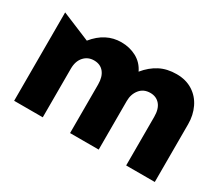

<svg xmlns="http://www.w3.org/2000/svg" viewBox="-99 -771 1148 999"><g transform="rotate(30 474.5 -271.5)"><path d="M899 0V-347Q899 -401 877.5 -446Q856 -491 815 -517Q774 -543 718 -543Q661 -543 617.5 -520.5Q574 -498 539 -455Q518 -499 477 -521Q436 -543 386 -543Q292 -543 225 -460L54 -531V0H226V-292Q226 -337 249.5 -363.5Q273 -390 310 -390Q348 -390 369 -364Q390 -338 390 -292V0H562V-292Q562 -333 585 -361.5Q608 -390 648 -390Q684 -390 705.5 -365Q727 -340 727 -292V0Z"/></g></svg>

Font: Geom ExtraBold
Style: Bold
Weight: 800
Version: Version 1.102